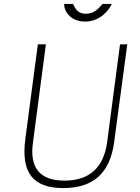

<svg xmlns="http://www.w3.org/2000/svg" viewBox="-20 -949 715 979"><path d="M550 -929H503C486 -911 464 -879 418 -879C369 -879 361 -916 352 -929H307C307 -888 342 -839 414 -839C490 -839 535 -896 550 -929ZM562 -224 629 -723H592L526 -222C508 -94 436 -28 308 -28C182 -28 130 -95 148 -222L214 -723H173L109 -239C87 -69 147 10 303 10C456 10 541 -67 562 -224Z"/></svg>

Font: United Sans Thin
Style: Italic
Weight: 100
Italic angle: -8°
Designer: Pablo Impallari, Rodrigo Fuenzalida (Modified by Dan O. Williams)
Version: Version 1.000;PS 001.000;hotconv 1.0.88;makeotf.lib2.5.64775